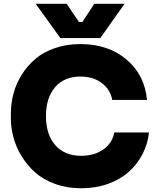

<svg xmlns="http://www.w3.org/2000/svg" viewBox="-20 -988 842 1028"><path d="M517.1 -784.2H303.2L170.9 -967.8H336.9L402.8 -870.1H420.9L484.9 -967.8H647ZM415 20Q338.9 20 275.1 -3.2Q211.4 -26.4 168.5 -64.5Q125.5 -102.5 95.5 -152.1Q65.4 -201.7 51.8 -253.2Q38.1 -304.7 38.1 -356V-377.9Q38.1 -433.6 52.2 -487.1Q66.4 -540.5 96.7 -588.6Q127 -636.7 169.9 -673.1Q212.9 -709.5 274.9 -730.7Q336.9 -752 410.2 -752Q559.6 -752 657 -669.7Q754.4 -587.4 767.1 -453.1H581.1Q570.3 -509.8 524.4 -543.9Q478.5 -578.1 410.2 -578.1Q323.7 -578.1 274.9 -521.2Q226.1 -464.4 226.1 -366.2Q226.1 -267.6 276.1 -210.7Q326.2 -153.8 415 -153.8Q484.9 -153.8 533.4 -188Q582 -222.2 591.8 -278.8H777.8Q771 -216.8 742.9 -162.6Q714.8 -108.4 669.2 -67.6Q623.5 -26.9 557.9 -3.4Q492.2 20 415 20Z"/></svg>

Font: Sora ExtraBold
Style: Regular
Weight: 800
Designer: Jonathan Barnbrook, Julián Moncada
Foundry: Barnbrook Fonts
Version: Version 2.000